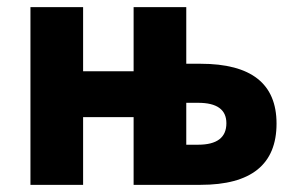

<svg xmlns="http://www.w3.org/2000/svg" viewBox="-20 -516 828 536"><path d="M65 0V-496H212V-317H353V-496H500V-338H540Q752 -338 752 -171Q752 0 540 0H353V-189H212V0ZM500 -112H533Q612 -112 612 -172Q612 -229 533 -229H500Z"/></svg>

Font: Toshiba Sans
Style: Bold
Weight: 700
Designer: Paul D. Hunt
Foundry: Toshiba Corporation
Version: Version 2.020;PS 2.0;hotconv 1.0.86;makeotf.lib2.5.63406